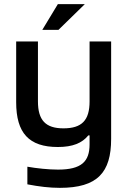

<svg xmlns="http://www.w3.org/2000/svg" viewBox="-20 -700 590 926"><path d="M516 -30V-500H412V-211C412 -120 375 -81 286 -81C200 -81 163 -120 163 -211V-500H58V-207C58 -58 120 9 259 9C331 9 376 -10 406 -47H412V-4C412 79 373 118 260 118C215 118 157 112 112 104V189C169 200 219 206 269 206C450 206 516 132 516 -30ZM184 -556H262L389 -680H259Z"/></svg>

Font: LT Wave Text Medium
Style: Regular
Weight: 500
Designer: Daniel Lyons
Version: Version 2.5 (Glyphs App)